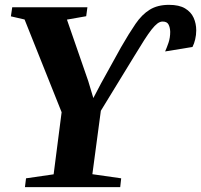

<svg xmlns="http://www.w3.org/2000/svg" viewBox="-20 -773 830 793"><path d="M83 0 87.5 -36.5 201.5 -53 234.5 -309.5 81.5 -692.5 25 -705.5 30.5 -743H341L336 -706L256.5 -692L344.5 -438L365.5 -368L397 -428L480 -578Q513 -635.5 539.8 -674.5Q566.5 -713.5 598.8 -733.2Q631 -753 678 -753Q720 -753 744.5 -738.2Q769 -723.5 779.8 -699.5Q790.5 -675.5 790.5 -647.5Q790.5 -628.5 786.2 -610.5Q782 -592.5 775 -579L662 -560.5Q668.5 -575 675.8 -596Q683 -617 683 -641.5Q682.5 -659 676.2 -671.5Q670 -684 651.5 -684Q641 -684 630.2 -676Q619.5 -668 606.2 -651.2Q593 -634.5 575.5 -607.2Q558 -580 534.5 -541L396.5 -315.5L361.5 -53.5L480.5 -36.5L476.5 0Z"/></svg>

Font: Merriweather 72pt ExtraBold
Style: Italic
Weight: 800
Italic angle: -7.8°
Version: Version 2.101